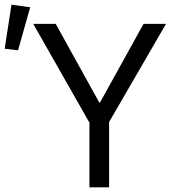

<svg xmlns="http://www.w3.org/2000/svg" viewBox="-45 -800 742 820"><path d="M421 0H337V-276L97 -698H193L379 -362H382L568 -698H664L421 -279ZM84 -769 32 -585 -25 -592 4 -780Z"/></svg>

Font: IBM Plex Sans Var
Style: Regular
Weight: 400
Designer: Mike Abbink, Paul van der Laan, Pieter van Rosmalen
Foundry: Bold Monday
Version: Version 3.000